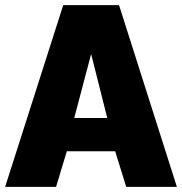

<svg xmlns="http://www.w3.org/2000/svg" viewBox="-22 -730 711 750"><path d="M225 -710H443L669 0H471L428 -139H239L197 0H-2ZM397 -269 334 -519 268 -269Z"/></svg>

Font: Raleway Thin Black
Style: Regular
Weight: 900
Version: Version 4.026